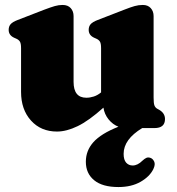

<svg xmlns="http://www.w3.org/2000/svg" viewBox="-20 -517 715 775"><path d="M65 -146V-322.5Q65 -342 60.2 -349.2Q55.5 -356.5 46.5 -360.5L37.5 -364.5Q15 -374.5 15 -396.5Q15 -410.5 23 -419.5Q31 -428.5 50.5 -436L159 -478Q185.5 -488 201.2 -492.5Q217 -497 232.5 -497Q254 -497 265.5 -484.2Q277 -471.5 277 -452V-186.5Q277 -122.5 328.5 -122.5Q343.5 -122.5 358.8 -127.5Q374 -132.5 388 -144V-322.5Q388 -342 383.2 -349.2Q378.5 -356.5 369.5 -360.5L360.5 -364.5Q338 -374.5 338 -396.5Q338 -410.5 346 -419.5Q354 -428.5 373.5 -436L482 -478Q507.5 -488 523.5 -492.5Q539.5 -497 556.5 -497Q577 -497 588.5 -484.2Q600 -471.5 600 -452V-123.5Q600 -100.5 603.2 -91.8Q606.5 -83 614 -78.5L623 -73.5Q646 -60 646 -36.5Q646 0 603.5 0H554Q479 45.5 479 104Q479 128 489.2 139.5Q499.5 151 515.5 151Q535.5 151 555 131.5Q563 124 570.2 120.5Q577.5 117 586.5 120Q596.5 123 602.2 134.8Q608 146.5 599 165.5Q584.5 195.5 547.5 216.8Q510.5 238 458 238Q393.5 238 360 210.5Q326.5 183 326.5 136Q326.5 91 357 56.8Q387.5 22.5 458 -5.5Q435 -14.5 418.2 -35.2Q401.5 -56 397.5 -82.5Q338.5 -29.5 293.5 -7.8Q248.5 14 210 14Q145 14 105 -30.5Q65 -75 65 -146Z"/></svg>

Font: Fraunces 9pt Soft Black
Style: Regular
Weight: 900
Version: Version 1.000;[b76b70a41]